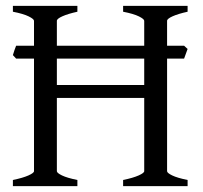

<svg xmlns="http://www.w3.org/2000/svg" viewBox="-20 -635 694 655"><path d="M400 0V-21Q434 -28 453 -36.5Q472 -45 472 -51V-564Q472 -570 454 -579Q436 -588 400 -595V-615H620V-595Q588 -588 569 -579.5Q550 -571 550 -564V-51Q550 -45 567.5 -36.5Q585 -28 620 -21V0ZM160 -301V-345H481V-301ZM24 0V-21Q58 -28 77 -36.5Q96 -45 96 -51V-564Q96 -570 78 -579Q60 -588 24 -595V-615H244V-595Q212 -588 193 -579.5Q174 -571 174 -564V-51Q174 -45 191.5 -36.5Q209 -28 244 -21V0ZM608 -435H35L24 -447Q29 -464 35 -479H608L620 -468Z"/></svg>

Font: ChillKai
Style: Regular
Weight: 400
Designer: ChillType
Foundry: 寒蝉字型
Version: Version 2.000